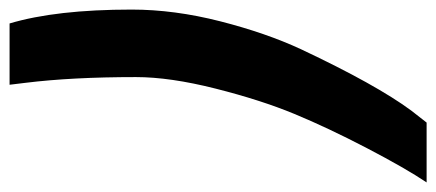

<svg xmlns="http://www.w3.org/2000/svg" viewBox="-307 -518 911 401"><g transform="rotate(-90 148.5 -317.5)"><path d="M188 -489Q188 -623 176 -720L172 -753H300Q329 -656 329 -498Q329 -409 304.5 -313Q280 -217 246 -144Q172 13 118 86L93 118H-32Q-3 75 39.5 -6.5Q82 -88 111 -158Q140 -228 164 -323Q188 -418 188 -489Z"/></g></svg>

Font: Titillium Web
Style: Bold Italic
Weight: 700
Italic angle: -13°
Version: Version 1.001;PS 57.000;hotconv 1.0.70;makeotf.lib2.5.55311